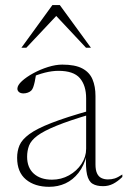

<svg xmlns="http://www.w3.org/2000/svg" viewBox="-20 -710 492 740"><path d="M330.5 -285V-270Q247 -245.5 197.5 -225.2Q148 -205 123.8 -186.8Q99.5 -168.5 92 -148.8Q84.5 -129 84.5 -106Q84.5 -64 110.2 -40.8Q136 -17.5 180.5 -17.5Q216 -17.5 246 -34.2Q276 -51 294 -78.2Q312 -105.5 312 -136.5V-331Q312 -380.5 287.8 -408.8Q263.5 -437 205.5 -437Q181 -437 153 -430Q125 -423 88.5 -407L119 -423Q116.5 -407 113.8 -394.5Q111 -382 108 -373.8Q105 -365.5 100.5 -361Q95.5 -356 87.2 -353Q79 -350 70.5 -350Q59.5 -350 53.2 -355.2Q47 -360.5 47 -368Q47 -381.5 64.5 -397.5Q82 -413.5 108.8 -428Q135.5 -442.5 165.2 -451.8Q195 -461 220 -461Q269.5 -461 297.2 -446.2Q325 -431.5 336.5 -404.2Q348 -377 348 -340V-76.5Q348 -54.5 354 -41.8Q360 -29 371 -23.8Q382 -18.5 396 -18.5Q410 -18.5 422 -22.2Q434 -26 451.5 -37.5V-28Q433.5 -10.5 415.8 -1.5Q398 7.5 377.5 7.5Q352 7.5 336.8 -1.8Q321.5 -11 315.5 -37Q309.5 -63 312 -113L315 -114Q304 -71 282.5 -43.8Q261 -16.5 232.2 -3.2Q203.5 10 169.5 10Q114 10 80 -18.2Q46 -46.5 46 -102Q46 -128 55.2 -150Q64.5 -172 93 -193Q121.5 -214 178.5 -236.2Q235.5 -258.5 330.5 -285ZM62.5 -526 182 -690.5H210.5L330.5 -526H311.5L185 -661H208.5L81.5 -526Z"/></svg>

Font: Newsreader 36pt ExtraLight
Style: Regular
Weight: 250
Designer: Hugues Gentile
Foundry: Production Type
Version: Version 1.003